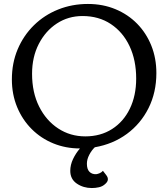

<svg xmlns="http://www.w3.org/2000/svg" viewBox="-20 -815 850 970"><path d="M444 135Q401 135 368 112.5Q335 90 335 48Q335 18 349 -11.5Q363 -41 384 -65Q312 -65 249.5 -90.5Q187 -116 140 -163Q93 -210 66.5 -274Q40 -338 40 -414Q40 -497 69.5 -566.5Q99 -636 151.5 -687.5Q204 -739 274 -767Q344 -795 424 -795Q500 -795 563.5 -768.5Q627 -742 673 -695Q719 -648 744.5 -584.5Q770 -521 770 -446Q770 -348 730.5 -269Q691 -190 621 -138.5Q551 -87 459 -71Q443 -56 431 -33Q419 -10 419 12Q419 40 432 53Q445 66 466 65Q474 64 483.5 60Q493 56 500 48L517 70Q522 77 523.5 81.5Q525 86 525 91Q525 103 511 115Q498 127 480 131Q462 135 444 135ZM411 -126Q488 -126 546 -163Q604 -200 636 -266Q668 -332 668 -418Q668 -511 634.5 -582Q601 -653 540 -693.5Q479 -734 397 -734Q325 -734 267.5 -696.5Q210 -659 176 -593Q142 -527 142 -442Q142 -348 177.5 -277Q213 -206 274 -166Q335 -126 411 -126Z"/></svg>

Font: Gowun Batang
Style: Bold
Weight: 700
Designer: Yanghee Ryu
Foundry: Yanghee Ryu
Version: Version 2.000